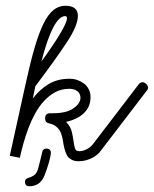

<svg xmlns="http://www.w3.org/2000/svg" viewBox="-20 -571 535 668"><path d="M127 -42Q129 -54 142 -54Q149 -54 153 -50Q157 -46 157 -41Q157 -30 150.5 -7Q144 16 135 39Q120 77 82 77Q67 77 67 62Q67 54 72 51Q77 48 84 46Q91 44 99 38.5Q107 33 112 18Q117 -1 120.5 -15Q124 -29 127 -42ZM94 -228Q117 -259 148.5 -278Q180 -297 221 -297Q237 -297 249.5 -292.5Q262 -288 272.5 -280Q283 -272 289 -260Q295 -248 295 -233Q295 -200 272.5 -178Q250 -156 210 -147Q226 -130 230 -112Q234 -94 236 -79Q238 -64 241 -54.5Q244 -45 256 -45Q269 -45 282 -52Q295 -59 303 -69L462 -277Q468 -285 476 -285Q482 -285 488.5 -279Q495 -273 495 -266Q495 -260 491 -256L331 -47Q319 -30 297.5 -20Q276 -10 254 -10Q238 -10 228 -16L227 -17Q217 -22 212 -32.5Q207 -43 204 -55Q201 -67 199 -81Q197 -95 192.5 -107Q188 -119 178 -128.5Q168 -138 150 -142Q142 -144 139.5 -148Q137 -152 137 -160Q137 -177 155 -177H164Q210 -177 234 -193Q258 -209 260 -229Q260 -246 249 -254Q238 -262 221 -262Q194 -262 172.5 -250.5Q151 -239 133.5 -220Q116 -201 102.5 -176.5Q89 -152 79 -125.5Q69 -99 61.5 -72Q54 -45 49 -22L14 -29L70 -283Q86 -356 101 -407Q116 -458 132 -490Q148 -522 166.5 -536.5Q185 -551 207 -551Q251 -551 251 -516Q251 -482 212 -423Q173 -364 103 -271ZM124 -357Q167 -416 190 -455Q213 -494 213 -507Q213 -515 207 -515Q165 -515 124 -357Z"/></svg>

Font: Gruenewald VA
Style: Regular
Weight: 400
Designer: Peter Wiegel
Foundry: Peter Wiegel, nach dem Schriftentwurf von Dr. H. Gr¸newald
Version: Version 0.007